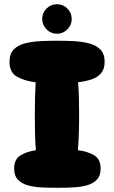

<svg xmlns="http://www.w3.org/2000/svg" viewBox="-20 -893 541 910"><path d="M251 -3Q216 -3 180 -4.5Q144 -6 114 -14Q84 -22 65.5 -41Q47 -60 47 -94Q47 -138 77 -156.5Q107 -175 150 -181Q147 -216 146 -257.5Q145 -299 145 -347Q145 -391 146 -430.5Q147 -470 149 -503Q98 -509 61.5 -529Q25 -549 25 -600Q25 -638 45 -658.5Q65 -679 98.5 -687.5Q132 -696 171.5 -698Q211 -700 250 -700Q289 -700 329 -698Q369 -696 402 -687.5Q435 -679 455.5 -658.5Q476 -638 476 -600Q476 -566 459 -546Q442 -526 413 -516.5Q384 -507 350 -503Q353 -470 354 -431Q355 -392 355 -347Q355 -299 353.5 -257.5Q352 -216 349 -181Q394 -176 425.5 -157.5Q457 -139 457 -94Q457 -60 438.5 -41Q420 -22 389.5 -14Q359 -6 323 -4.5Q287 -3 251 -3ZM250 -733Q221 -733 200.5 -754Q180 -775 180 -803Q180 -832 200.5 -852.5Q221 -873 250 -873Q279 -873 299.5 -852.5Q320 -832 320 -803Q320 -775 299.5 -754Q279 -733 250 -733Z"/></svg>

Font: Cherry Bomb One
Style: Regular
Weight: 400
Designer: satsuyako
Foundry: satsuyako
Version: Version 4.100; ttfautohint (v1.8.3)